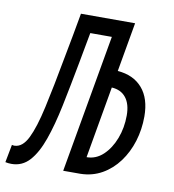

<svg xmlns="http://www.w3.org/2000/svg" viewBox="-101 -764 766 844"><g transform="rotate(10 282.5 -341.5)"><path d="M5.9 9.8Q-8.3 9.8 -21.5 6.8L-6.3 -72.8Q-0.5 -71.3 5.4 -71.3Q41 -72.3 64.9 -120.6Q88.9 -168.9 109.6 -262.7Q130.4 -356.4 155.3 -492.7Q165 -543 174.3 -593.3Q183.1 -643.1 192.4 -693.4H434.1L395.5 -473.6Q466.3 -468.3 505.9 -422.6Q545.4 -377 545.4 -296.4Q545.4 -238.8 529.1 -185.8Q512.7 -132.8 481.9 -91.3Q451.2 -49.8 408.2 -25.4Q365.2 -1 312 0H235.4L343.8 -616.7H247.6Q240.7 -582.5 234.9 -548.3Q228.5 -513.7 222.2 -479.5Q202.1 -372.1 183.6 -282.5Q165 -192.9 141.8 -127.4Q118.7 -62 86.2 -26.1Q53.7 9.8 5.9 9.8ZM326.2 -76.7Q367.7 -76.7 399.7 -106.7Q431.6 -136.7 450 -184.8Q468.3 -232.9 468.3 -287.6Q468.3 -338.4 446 -366.7Q423.8 -395 382.3 -397.5Z"/></g></svg>

Font: CaskaydiaCove NFP SemiLight
Style: Italic
Weight: 350
Italic angle: -10°
Designer: Aaron Bell
Foundry: Saja Typeworks
Version: Version 2111.001; VTT 6.35;Nerd Fonts 3.1.1